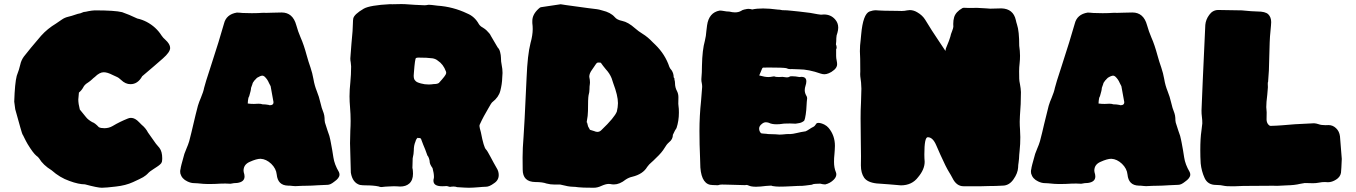

<svg xmlns="http://www.w3.org/2000/svg" viewBox="-20 -885 6603 935"><path d="M393.6 12.7C373.5 12.7 348.1 7.3 317.9 -3.9C287.1 -14.6 258.3 -31.7 231.4 -55.7C203.6 -72.8 183.6 -91.8 170.4 -113.8C167 -118.7 162.6 -123 157.2 -126.5C147 -134.8 132.8 -153.3 114.7 -183.1C108.9 -193.4 103.5 -203.1 98.6 -213.4C93.8 -223.6 90.8 -229.5 89.4 -231C87.9 -232.4 76.2 -272.9 54.2 -353C51.3 -372.6 49.8 -384.8 49.3 -390.1C51.3 -449.7 55.2 -491.7 61.5 -515.6C69.8 -537.6 75.7 -555.7 78.6 -569.8C81.5 -584 87.4 -597.2 96.2 -609.4C115.2 -634.3 143.6 -668 180.2 -710.9C201.2 -734.4 225.6 -753.9 252.4 -770C261.7 -776.4 271 -782.7 280.3 -789.1C290.5 -796.4 301.3 -800.8 311.5 -803.2C319.8 -804.7 335.4 -809.6 358.4 -817.4C367.7 -818.8 376.5 -821.3 385.3 -825.7C387.7 -826.7 389.6 -827.1 392.1 -827.1C394.5 -827.1 400.4 -828.1 410.6 -830.6C420.9 -832.5 430.7 -834 440.9 -834.5C507.3 -834.5 551.8 -831.5 574.7 -825.7C596.2 -818.4 620.6 -808.1 648.4 -794.9C664.6 -791.5 680.2 -785.6 694.3 -778.3C724.6 -762.2 749 -740.2 767.1 -711.4C772 -704.1 777.8 -697.8 785.2 -691.4C800.8 -677.2 808.6 -664.1 808.6 -651.4C808.6 -638.2 796.9 -621.1 772.9 -600.1C749 -579.1 715.8 -550.3 672.4 -513.7C658.2 -487.8 639.2 -475.1 615.2 -475.1C599.1 -475.1 584 -481.9 569.8 -495.6C562.5 -502.9 554.7 -508.3 546.4 -511.7C540 -514.2 534.2 -517.1 528.3 -520C511.2 -528.8 497.1 -533.2 484.9 -533.2C471.7 -533.2 457 -525.4 441.9 -510.3C436 -505.9 431.6 -502 428.2 -498.5C422.4 -493.2 416 -487.8 409.2 -483.4C397.9 -476.6 389.6 -468.8 385.3 -459.5C380.4 -450.2 373.5 -441.9 364.3 -434.1C362.3 -416 361.3 -404.8 361.3 -400.4C361.3 -386.7 363.8 -370.6 368.7 -351.6C379.9 -337.4 390.1 -324.7 398.9 -314.5C406.2 -305.2 416.5 -297.4 429.7 -290C438 -287.6 448.7 -279.3 461.4 -265.6C467.8 -262.2 477.1 -260.7 488.3 -260.7C502.9 -260.7 516.6 -264.2 528.8 -271.5C552.2 -285.6 576.7 -297.4 602.1 -307.6C607.4 -310.1 612.8 -311 618.2 -311C631.3 -311 644.5 -303.7 657.7 -289.6C657.7 -289.6 669.4 -277.8 669.4 -277.8C683.1 -266.6 693.4 -253.9 700.7 -239.7C700.7 -239.7 739.3 -185.1 739.3 -185.1C745.1 -178.7 751 -171.9 756.3 -165C765.6 -152.8 770 -135.7 770 -114.3C770 -108.4 769.5 -103 768.6 -97.7C767.1 -92.3 764.2 -87.9 759.3 -84C754.4 -79.6 749 -75.7 743.7 -72.3C737.8 -68.8 732.4 -65.4 728 -62C725.1 -59.6 722.2 -57.6 718.8 -55.7C713.4 -52.2 708.5 -48.8 704.1 -44.4C695.3 -34.7 686 -27.3 676.8 -22C667.5 -16.6 650.9 -8.8 627.4 2C604 12.7 576.2 20 544.4 23.4C512.2 27.3 489.3 29.3 475.6 29.3C462.4 29.3 435.1 23.9 393.6 12.7Z M1404.3 20.5C1397.5 19.5 1390.1 19 1382.3 19C1349.1 18.1 1331.1 0 1327.6 -35.2C1325.7 -54.2 1316.9 -71.8 1300.8 -87.4C1284.7 -102.5 1267.6 -110.8 1249 -111.8C1235.8 -111.8 1218.3 -106.9 1195.8 -96.7C1175.8 -87.9 1166 -73.7 1166 -53.7C1166 -51.3 1166.5 -48.8 1167 -46.4C1169.4 -38.6 1170.9 -31.7 1170.9 -25.9C1170.9 -7.8 1159.2 2.4 1135.3 5.9C1125 5.9 1113.8 7.3 1102.5 9.8C1094.2 9.3 1085.9 8.8 1077.6 8.8C1064.5 8.8 1047.4 9.3 1025.9 10.7C1025.9 10.7 994.1 11.2 994.1 11.2C982.9 11.2 975.1 10.7 970.7 10.3C946.8 7.8 931.2 6.8 924.8 6.8C914.6 6.8 903.8 3.9 892.6 -1.5C874.5 -9.8 863.3 -22.5 858.4 -39.6C857.9 -43 857.4 -45.9 857.4 -49.3C857.4 -53.7 857.9 -58.6 859.4 -63C859.4 -68.4 865.7 -92.8 877.9 -135.7C881.3 -145 884.8 -154.3 888.7 -163.1C893.6 -174.3 897.9 -185.5 901.4 -197.3C908.7 -225.1 915.5 -253.4 921.9 -281.2C928.7 -311 936 -340.3 943.8 -370.1C947.8 -383.3 952.6 -396 958 -408.2C966.3 -428.2 971.7 -444.3 974.1 -457.5C976.6 -468.8 987.3 -503.9 1006.8 -563C1034.7 -648.4 1056.2 -717.8 1070.8 -770C1078.1 -799.8 1098.6 -817.9 1133.3 -823.7C1139.2 -823.7 1148.4 -823.2 1161.6 -821.8C1161.6 -821.8 1206.5 -820.8 1206.5 -820.8C1206.5 -820.8 1235.4 -821.3 1235.4 -821.3C1241.7 -821.3 1247.6 -821.8 1252.9 -822.3C1258.3 -822.8 1262.2 -822.8 1265.6 -822.8C1265.6 -822.8 1275.4 -822.3 1275.4 -822.3C1279.8 -822.3 1290 -822.8 1307.1 -823.2C1324.2 -823.7 1338.9 -824.2 1351.6 -824.2C1387.7 -824.2 1411.6 -803.7 1422.9 -762.2C1428.2 -742.2 1435.5 -722.2 1443.8 -702.6C1454.6 -678.7 1464.4 -649.4 1473.6 -615.2C1479 -595.2 1485.4 -575.2 1492.2 -555.7C1498.5 -537.6 1502.9 -519 1506.3 -500.5C1509.8 -479 1515.6 -459 1522.9 -440.9C1530.3 -422.4 1536.1 -404.3 1540 -386.2C1543.9 -368.2 1549.3 -350.6 1556.2 -334C1558.6 -326.7 1560.1 -318.8 1560.5 -310.5C1560.5 -302.2 1561 -294.4 1562.5 -288.1C1566.4 -274.9 1570.8 -261.7 1575.2 -248.5C1582.5 -229.5 1586.9 -214.8 1588.4 -204.6C1588.9 -200.7 1589.8 -195.8 1591.3 -189.9C1596.2 -165 1600.1 -141.6 1603.5 -118.7C1606.9 -95.7 1615.7 -72.3 1630.4 -47.4C1632.3 -43 1633.3 -39.1 1633.3 -34.7C1633.3 -23.4 1624.5 -11.7 1607.4 0C1594.7 10.3 1584 15.1 1574.7 15.1C1568.4 15.1 1553.2 15.6 1529.8 17.1C1506.3 18.6 1488.3 19.5 1475.6 19.5C1464.8 19.5 1456.1 19.5 1449.7 20C1437.5 21 1426.8 21.5 1418 21.5C1413.6 21.5 1409.2 21 1404.3 20.5ZM1312 -387.7C1312 -390.1 1311.5 -391.6 1311 -392.6C1311 -392.6 1297.9 -465.3 1297.9 -465.3C1297.9 -465.3 1290 -480.5 1290 -480.5C1284.7 -493.7 1276.9 -504.4 1267.6 -512.7C1264.2 -515.1 1260.7 -516.6 1257.8 -516.6C1252 -516.6 1243.2 -513.2 1231.9 -506.3C1229.5 -503.9 1227.5 -501.5 1225.1 -499.5C1224.6 -499 1223.6 -498 1223.1 -497.1C1222.7 -496.1 1221.7 -495.1 1220.2 -494.6C1212.9 -485.8 1209.5 -479.5 1209.5 -476.1C1209.5 -476.1 1202.6 -457 1202.6 -457C1202.6 -450.2 1199.7 -436.5 1193.4 -416C1189.9 -412.6 1187.5 -400.9 1186.5 -380.9C1196.8 -379.4 1206.5 -378.9 1216.3 -378.9C1216.3 -378.9 1239.3 -379.9 1239.3 -379.9C1247.6 -379.9 1253.9 -378.9 1258.3 -377C1269 -377 1279.3 -376 1289.1 -374C1290.5 -373 1292 -372.6 1294.4 -372.6C1306.2 -372.6 1312 -377.4 1312 -387.7Z M2206.1 26.4C2200.7 24.4 2195.3 23.4 2189 23.4C2185.1 23.4 2181.6 23.4 2179.2 23.9C2176.3 24.4 2174.3 24.9 2172.9 24.9C2169.9 24.9 2166.5 24.4 2163.1 22.9C2159.7 21.5 2155.8 21 2152.3 21C2152.3 21 2147.9 21.5 2147.9 21.5C2147.9 21.5 2133.3 22 2133.3 22C2105 22 2090.8 13.2 2090.8 -4.9C2090.8 -8.8 2091.3 -13.2 2092.8 -17.6C2092.8 -17.6 2093.3 -23.4 2093.3 -23.4C2093.3 -35.6 2090.8 -50.3 2086.4 -66.4C2077.1 -79.1 2072.3 -89.8 2072.3 -98.6C2072.3 -102.1 2071.3 -107.4 2068.8 -114.3C2066.4 -121.1 2064 -125.5 2061.5 -127.4C2057.6 -138.7 2054.2 -148.4 2050.8 -156.7C2043.9 -172.9 2037.6 -188.5 2032.2 -203.6C2030.8 -210 2027.3 -212.9 2022.9 -212.9C2022.9 -212.9 2020 -212.4 2020 -212.4C2020 -212.4 2014.6 -213.9 2014.6 -213.9C2014.6 -213.9 2013.2 -213.4 2013.2 -213.4C2008.8 -210 2005.4 -204.1 2002.9 -194.8C1997.6 -182.6 1995.1 -168.5 1995.1 -152.3C1995.1 -142.1 1993.2 -129.4 1989.7 -114.3C1989.3 -102.1 1988.8 -91.8 1988.8 -83C1988.8 -83 1988.3 -67.4 1988.3 -67.4C1989.7 -62 1990.7 -56.2 1990.7 -50.8C1990.7 -50.8 1991.2 -39.1 1991.2 -39.1C1991.2 -18.1 1985.4 -2.4 1973.1 8.8C1961.9 18.6 1947.3 23.4 1928.2 23.4C1923.8 23.4 1918.9 22.9 1914.1 22.5C1908.7 22 1903.3 22 1897.9 22C1890.6 22 1883.8 22.5 1877 22.9C1870.1 23.4 1863.3 23.9 1856.9 23.9C1856.9 23.9 1837.9 25.9 1837.9 25.9C1832.5 25.9 1828.1 24.9 1823.7 22.9C1807.6 19.5 1786.6 17.6 1760.7 17.6C1751.5 17.6 1742.2 17.1 1732.9 15.6C1709 8.8 1693.8 -11.2 1688.5 -44.4C1688.5 -44.4 1684.6 -187.5 1684.6 -187.5C1684.6 -208 1685.1 -228.5 1686 -249C1687 -264.6 1687.5 -280.3 1687.5 -296.4C1687.5 -318.4 1686.5 -340.8 1684.6 -363.3C1683.1 -380.9 1682.1 -398.4 1682.1 -416C1682.1 -438.5 1683.6 -460.9 1686 -482.9C1688.5 -508.8 1689.9 -535.2 1689.9 -561.5C1689.5 -567.9 1689 -574.7 1688 -581.1C1686.5 -587.4 1686 -594.2 1686 -600.6C1686 -606.4 1688 -629.9 1691.4 -671.4C1696.3 -719.7 1698.7 -753.4 1698.7 -773.4C1698.7 -781.2 1699.2 -788.1 1700.2 -794.4C1702.6 -808.1 1719.7 -824.2 1751.5 -842.8C1771.5 -854 1814 -861.3 1879.9 -864.7C1879.9 -864.7 1890.1 -864.3 1890.1 -864.3C1908.7 -864.7 1923.3 -865.2 1934.6 -865.2C1942.9 -865.2 1949.2 -865.2 1953.1 -864.7C1983.9 -862.3 2015.1 -860.4 2046.4 -859.4C2052.2 -859.4 2058.1 -859.9 2064 -861.3C2064 -861.3 2067.9 -861.8 2067.9 -861.8C2074.2 -861.8 2088.4 -860.4 2110.4 -857.4C2161.1 -854 2209.5 -841.3 2255.4 -819.3C2279.3 -809.6 2298.3 -792.5 2312 -767.6C2316.4 -760.7 2322.8 -754.9 2331.5 -750.5C2339.4 -745.6 2345.2 -741.2 2349.6 -736.8C2360.8 -726.1 2367.7 -717.3 2370.1 -710.9C2370.1 -710.9 2403.3 -654.3 2403.3 -654.3C2408.7 -648.9 2413.1 -641.6 2415.5 -631.3C2418 -621.1 2419.4 -612.3 2419.4 -605.5C2419.4 -591.3 2420.9 -578.6 2423.3 -567.4C2425.8 -555.7 2427.2 -543 2427.2 -529.8C2427.2 -529.8 2425.8 -507.3 2425.8 -507.3C2425.3 -485.4 2421.9 -463.9 2416.5 -442.9C2411.1 -421.9 2398.4 -403.8 2378.4 -388.2C2377.9 -387.7 2377 -386.7 2376 -386.2C2374.5 -385.7 2368.7 -376 2358.4 -357.9C2343.3 -332.5 2329.1 -306.6 2316.9 -279.8C2315.4 -277.3 2314.9 -274.4 2314.9 -271C2314.9 -266.6 2317.4 -256.3 2321.8 -240.7C2331.1 -191.9 2339.4 -164.1 2346.7 -157.2C2350.6 -153.8 2357.9 -141.6 2368.7 -121.1C2379.4 -100.6 2389.2 -83 2397.9 -67.9C2405.3 -56.6 2408.7 -44.9 2408.7 -32.7C2408.7 -15.6 2400.9 -2 2385.3 7.8C2370.1 19 2357.4 24.4 2346.7 24.4C2338.4 24.4 2326.2 25.4 2309.1 26.9C2292 28.3 2276.9 29.3 2263.2 29.3C2252.9 29.3 2233.9 28.3 2206.1 26.4ZM2092.3 -475.6C2104 -475.6 2112.3 -477.5 2117.2 -481C2140.1 -505.9 2151.9 -521.5 2152.3 -526.9C2152.3 -526.9 2152.8 -531.2 2152.8 -531.2C2152.8 -533.7 2152.3 -535.6 2151.4 -537.6C2143.1 -560.5 2129.9 -578.1 2112.3 -589.4C2105 -595.7 2095.7 -599.6 2085.4 -601.1C2068.4 -603.5 2045.9 -604.5 2018.6 -604.5C2013.2 -604.5 2009.3 -604 2005.9 -602.5C2002.4 -601.1 1999 -577.1 1995.6 -530.8C1995.1 -525.4 1994.6 -521 1994.6 -516.6C1994.6 -504.9 1997.1 -496.6 2002.4 -492.2C2005.9 -486.8 2015.1 -482.4 2030.3 -478.5C2042 -475.1 2054.2 -473.6 2067.4 -473.6C2075.2 -473.6 2083.5 -474.1 2092.3 -475.6Z M2796.4 26.9C2786.1 25.4 2776.9 24.4 2768.6 24.4C2756.3 24.4 2736.3 21 2708 13.7C2708 13.7 2680.2 13.7 2680.2 13.7C2667 13.7 2654.3 12.2 2641.6 8.8C2628.4 3.9 2610.4 1.5 2587.4 1.5C2545.9 1 2525.4 -19 2525.4 -59.6C2525.4 -79.1 2525.4 -98.6 2524.9 -117.7C2524.9 -146.5 2526.4 -181.6 2529.8 -222.2C2531.7 -241.7 2536.6 -336.9 2544.4 -507.3C2547.4 -581.1 2553.7 -637.2 2563.5 -675.3C2570.8 -701.2 2574.2 -724.1 2574.2 -743.2C2574.2 -752.9 2573.7 -762.7 2572.3 -772.5C2572.3 -772.5 2572.3 -783.2 2572.3 -783.2C2572.3 -803.7 2582 -823.2 2602.1 -841.8C2606.9 -846.7 2611.3 -849.6 2615.2 -850.1C2663.6 -857.4 2695.3 -862.3 2710.4 -864.3C2710.4 -864.3 2735.4 -860.4 2735.4 -860.4C2829.1 -847.2 2879.4 -840.8 2886.2 -840.3C2892.6 -839.8 2901.9 -837.4 2913.1 -834C2940.4 -827.6 2960.4 -816.9 2973.6 -801.8C2981 -792.5 2993.2 -786.6 3009.8 -783.2C3029.3 -779.3 3050.3 -767.1 3072.8 -747.1C3084 -737.3 3095.7 -728.5 3107.9 -721.2C3126.5 -710 3143.1 -695.8 3158.2 -679.7C3158.2 -679.7 3170.9 -667.5 3170.9 -667.5C3203.1 -636.2 3226.1 -600.1 3239.7 -559.1C3242.2 -553.2 3245.6 -547.9 3250.5 -543C3257.3 -532.7 3260.7 -521.5 3260.7 -508.3C3263.2 -505.9 3264.6 -502.9 3264.6 -500.5C3264.6 -500.5 3264.2 -498 3264.2 -498C3266.1 -492.2 3267.1 -486.3 3267.1 -481C3267.1 -465.8 3270.5 -452.6 3277.3 -440.4C3281.7 -431.6 3283.7 -421.9 3283.7 -411.6C3283.7 -411.6 3283.2 -379.4 3283.2 -379.4C3283.2 -376 3283.7 -372.6 3284.2 -368.7C3285.6 -360.8 3286.1 -350.1 3286.1 -336.4C3286.1 -309.6 3282.2 -284.7 3274.4 -261.2C3270 -255.9 3264.2 -244.6 3256.8 -228.5C3256.8 -213.9 3250.5 -201.7 3237.8 -191.9C3229.5 -184.6 3222.2 -175.3 3216.3 -164.6C3208 -150.4 3194.3 -133.8 3174.8 -115.7C3164.6 -105.5 3157.7 -98.6 3153.3 -95.2C3145 -88.4 3137.7 -80.6 3131.8 -72.3C3117.7 -48.3 3093.3 -32.7 3059.6 -24.4C3047.9 -22 3037.1 -17.1 3027.3 -10.7C3007.3 5.4 2987.8 13.2 2969.7 13.2C2964.4 13.2 2958 12.7 2951.7 11.2C2949.2 10.7 2946.8 10.7 2944.3 10.7C2934.1 10.7 2922.4 14.2 2908.2 20.5C2896 26.4 2883.3 29.3 2871.1 29.3C2831.5 29.3 2806.6 28.3 2796.4 26.9ZM2909.2 -252C2951.7 -292.5 2976.6 -322.8 2983.9 -341.8C2987.3 -356 2989.3 -369.6 2989.3 -382.8C2989.3 -407.7 2981.4 -439.9 2966.3 -480C2966.3 -480 2958.5 -503.9 2958.5 -503.9C2952.1 -520 2942.4 -534.7 2929.7 -548.3C2919.9 -560.1 2912.1 -570.3 2905.8 -579.6C2901.9 -580.1 2898.4 -580.6 2895.5 -580.6C2890.6 -580.6 2887.2 -579.6 2885.7 -577.6C2881.3 -572.3 2877.9 -567.4 2874.5 -562C2871.1 -556.6 2867.7 -551.3 2863.8 -546.4C2854.5 -534.2 2849.6 -522.5 2849.6 -511.2C2852.1 -500.5 2853 -491.2 2853 -483.9C2853 -481 2853 -478.5 2852.5 -476.1C2851.1 -467.8 2850.6 -459.5 2850.6 -450.2C2850.6 -440.9 2849.1 -431.2 2846.2 -420.9C2844.2 -410.6 2843.3 -385.3 2843.3 -344.7C2843.3 -331.1 2841.3 -312.5 2836.9 -289.1C2837.9 -289.1 2838.9 -288.6 2838.9 -288.6C2838.9 -288.6 2843.8 -269.5 2843.8 -269.5C2843.8 -269.5 2853 -252.9 2853 -252.9C2853 -252.9 2873.5 -246.6 2873.5 -246.6C2878.9 -244.1 2884.3 -242.7 2889.2 -242.7C2896.5 -242.7 2903.3 -245.6 2909.2 -252Z M3662.1 24.4C3646 24.4 3634.3 22.5 3626 18.6C3622.1 16.6 3618.2 15.6 3614.7 15.6C3612.3 15.6 3610.4 16.1 3608.4 16.6C3608.4 16.6 3521.5 14.2 3521.5 14.2C3513.2 13.7 3504.4 13.7 3496.1 13.7C3489.3 13.7 3482.4 14.6 3476.1 17.1C3466.8 16.6 3458 16.1 3450.2 16.1C3415 16.1 3395 -12.2 3390.6 -69.3C3390.6 -69.3 3389.2 -115.2 3389.2 -115.2C3387.2 -158.7 3386.2 -202.6 3386.2 -246.6C3386.2 -295.4 3388.7 -344.2 3394 -393.6C3394 -393.6 3399.4 -461.9 3399.4 -461.9C3399.4 -468.3 3398.9 -474.1 3397.5 -480.5C3396 -486.3 3395.5 -491.7 3395.5 -497.1C3395.5 -497.1 3395.5 -500.5 3395.5 -500.5C3397.5 -522 3398.4 -543.5 3398.4 -565.4C3399.4 -616.7 3404.3 -657.2 3412.6 -686.5C3416.5 -702.1 3418.9 -718.3 3419.9 -734.4C3419.9 -734.4 3423.3 -761.7 3423.3 -761.7C3429.2 -803.2 3449.7 -827.1 3484.4 -833.5C3490.7 -833.5 3497.1 -833 3504.4 -831.5C3513.7 -829.6 3522.9 -828.6 3531.7 -828.6C3541.5 -826.2 3550.8 -824.7 3559.1 -824.7C3570.8 -824.7 3581.1 -827.1 3589.8 -832.5C3593.3 -835 3598.1 -837.4 3605.5 -838.9C3605.5 -838.9 3610.8 -839.8 3610.8 -839.8C3615.2 -841.3 3620.1 -841.8 3625 -841.8C3630.9 -841.8 3636.7 -840.8 3643.1 -838.9C3658.2 -842.3 3676.3 -843.8 3696.3 -843.8C3717.3 -843.8 3740.7 -841.8 3766.6 -838.4C3773.9 -838.4 3781.2 -837.4 3789.6 -835.4C3804.7 -835.4 3820.3 -834.5 3835.9 -832.5C3853 -831.1 3882.8 -827.6 3925.3 -822.3C3956.5 -816.4 3974.1 -813.5 3978 -813.5C3978 -813.5 3992.2 -814.5 3992.2 -814.5C4014.6 -814.5 4032.7 -806.6 4046.4 -791C4056.6 -779.8 4062 -766.1 4062 -750.5C4062 -742.7 4060.5 -734.4 4058.1 -725.6C4054.7 -716.8 4052.7 -708 4052.7 -699.2C4052.7 -689 4052.2 -678.7 4050.8 -668.5C4053.2 -664.1 4054.2 -659.2 4054.2 -652.8C4054.2 -649.4 4053.2 -647 4051.8 -645.5C4051.8 -645.5 4051.8 -612.3 4051.8 -612.3C4051.8 -605 4052.7 -598.1 4054.2 -591.3C4055.7 -584 4056.6 -577.6 4056.6 -572.3C4056.6 -562 4051.8 -553.2 4042.5 -544.9C4032.7 -536.6 4023.9 -531.2 4016.1 -528.3C4007.8 -524.9 4001 -523.4 3995.1 -523.4C3989.3 -523.4 3983.4 -524.4 3977.1 -526.4C3937 -540.5 3901.9 -547.4 3871.6 -547.4C3858.9 -547.4 3846.2 -547.9 3833 -548.8C3833 -548.8 3828.6 -548.3 3828.6 -548.3C3822.3 -548.3 3815.4 -549.8 3808.6 -553.2C3797.4 -555.2 3769 -556.2 3723.6 -556.2C3723.6 -556.2 3695.8 -555.7 3695.8 -555.7C3694.3 -555.2 3692.9 -553.7 3691.4 -551.3C3689.9 -548.8 3687.5 -543 3684.6 -534.7C3681.2 -526.4 3678.7 -520.5 3677.2 -517.6C3696.3 -512.2 3710.9 -509.8 3721.2 -509.8C3728.5 -509.8 3735.4 -510.7 3742.7 -512.2C3745.1 -512.7 3747.6 -513.2 3750 -513.2C3755.4 -510.7 3763.2 -509.8 3773.4 -509.8C3778.3 -509.8 3784.2 -510.3 3790.5 -510.7C3799.3 -509.3 3805.7 -508.3 3809.6 -508.3C3809.6 -508.3 3814 -508.3 3814 -508.3C3818.4 -508.3 3823.2 -509.8 3828.1 -513.2C3831.5 -513.7 3834.5 -513.7 3837.9 -513.7C3849.1 -513.7 3860.8 -512.2 3873 -509.8C3876.5 -510.3 3879.9 -510.7 3882.8 -510.7C3898.9 -510.7 3906.7 -503.4 3906.7 -488.8C3906.7 -482.4 3905.3 -475.1 3902.8 -467.8C3900.4 -460.4 3898.9 -453.1 3898.9 -446.3C3898.9 -437 3901.4 -428.2 3906.2 -419.9C3909.2 -415.5 3910.6 -411.1 3910.6 -406.7C3909.2 -394.5 3908.2 -382.8 3907.7 -370.6C3907.2 -356.4 3905.8 -342.3 3903.8 -328.1C3901.9 -314 3899.4 -303.7 3896 -296.9C3888.7 -291 3880.9 -287.1 3872.1 -285.6C3863.3 -283.7 3857.4 -282.7 3854.5 -282.7C3844.2 -282.7 3835 -283.2 3826.7 -283.7C3817.4 -283.2 3810.1 -283.2 3803.7 -283.2C3798.3 -283.2 3793 -282.7 3787.6 -281.7C3780.3 -280.3 3771 -279.8 3760.7 -279.8C3745.6 -279.8 3733.4 -282.2 3724.1 -287.1C3719.2 -288.6 3714.4 -289.6 3709.5 -289.6C3703.1 -289.6 3696.8 -287.1 3690.9 -282.2C3681.6 -275.4 3676.8 -267.6 3676.8 -258.8C3676.8 -254.9 3677.7 -250.5 3679.2 -246.1C3682.1 -239.7 3685.5 -235.8 3689 -235.4C3692.4 -234.9 3695.3 -234.4 3697.8 -234.4C3702.1 -234.4 3707 -233.9 3711.9 -233.4C3716.8 -232.4 3722.2 -231.9 3728 -231.9C3738.8 -231.9 3748 -231.4 3756.3 -231C3764.2 -230 3770.5 -229.5 3775.9 -229.5C3785.2 -229.5 3796.4 -230.5 3809.1 -231.9C3816.4 -232.4 3820.8 -232.4 3823.2 -232.4C3823.2 -232.4 3825.7 -231.9 3825.7 -231.9C3835.9 -232.4 3847.2 -233.9 3860.4 -237.3C3873.5 -240.7 3887.7 -243.2 3903.3 -245.6C3908.7 -248 3915 -251.5 3921.4 -255.9C3927.7 -260.3 3933.6 -263.7 3939.5 -266.6C3945.3 -269 3950.2 -274.4 3954.6 -281.7C3956.5 -285.2 3960 -286.6 3964.8 -286.6C3973.6 -286.6 3983.4 -283.7 3994.6 -278.3C4002.9 -273.9 4009.8 -268.6 4015.1 -262.2C4035.6 -237.8 4045.9 -208.5 4045.9 -174.8C4045.4 -161.1 4044.9 -147.5 4043.5 -133.3C4042 -121.1 4041.5 -108.9 4041.5 -96.7C4041.5 -78.1 4044.4 -61 4050.8 -45.9C4052.2 -42.5 4052.7 -39.1 4052.7 -35.6C4052.7 -26.9 4048.3 -18.1 4040 -9.8C4028.8 1.5 4015.1 9.3 3998.5 13.2C3990.2 12.7 3982.4 11.7 3974.1 9.3C3964.8 9.8 3957 10.3 3950.7 10.3C3944.3 10.3 3938.5 11.7 3933.1 14.6C3919.9 16.1 3909.2 17.6 3901.9 18.6C3894 19.5 3889.2 20 3887.2 20C3875.5 20 3857.9 20.5 3834 22C3810.1 23.4 3790.5 23.9 3775.4 23.9C3764.6 23.9 3753.4 22.9 3741.7 21C3739.3 19.5 3736.8 19 3733.4 19C3727.1 19 3719.2 19.5 3710 20.5C3691.4 22.9 3675.3 24.4 3662.1 24.4Z M4672.4 22C4649.4 22 4631.3 8.8 4618.2 -18.1C4612.8 -28.3 4607.4 -38.1 4601.1 -47.9C4591.8 -63 4577.6 -90.8 4559.6 -131.3C4553.2 -146.5 4546.4 -161.6 4539.6 -176.8C4528.3 -203.6 4514.6 -216.8 4498 -216.8C4486.8 -216.8 4481.4 -189 4481.4 -132.8C4481.4 -121.1 4481.9 -109.4 4482.9 -97.2C4482.9 -72.3 4472.2 -47.4 4451.2 -22.5C4431.2 4.4 4402.8 17.6 4367.2 17.6C4327.6 14.2 4288.1 10.7 4249 8.3C4218.8 4.9 4198.2 -4.9 4188 -20C4177.7 -35.2 4172.4 -54.7 4172.4 -79.6C4172.4 -79.6 4172.9 -124 4172.9 -124C4172.9 -150.4 4172.4 -176.8 4171.9 -203.1C4171.4 -238.3 4170.9 -273.4 4170.9 -309.1C4170.9 -334.5 4171.4 -359.9 4172.9 -385.7C4173.8 -408.2 4174.3 -430.7 4174.8 -453.1C4174.3 -473.1 4172.9 -493.2 4169.4 -513.2C4169.4 -513.2 4168.9 -523.9 4168.9 -523.9C4168.9 -523.9 4169.4 -537.1 4169.4 -537.1C4169.4 -537.1 4168.9 -599.1 4168.9 -599.1C4168 -611.3 4167.5 -623.5 4167.5 -635.7C4167.5 -654.8 4168.9 -673.3 4171.4 -691.9C4171.4 -691.9 4173.8 -717.3 4173.8 -717.3C4179.7 -783.7 4193.4 -820.8 4214.4 -829.1C4225.1 -833 4235.4 -835 4245.6 -835C4250 -835 4254.9 -834.5 4259.8 -834C4268.1 -833 4298.3 -832.5 4350.6 -832C4350.6 -832 4370.6 -831.5 4370.6 -831.5C4379.9 -831.5 4389.2 -832.5 4397.5 -834.5C4401.9 -835.4 4406.2 -835.9 4410.6 -835.9C4422.4 -835.9 4434.6 -832.5 4446.8 -825.2C4463.9 -815.4 4476.6 -803.2 4485.4 -789.1C4506.3 -754.4 4528.8 -719.2 4552.7 -684.1C4563 -668.9 4573.7 -653.3 4584 -637.2C4584 -637.2 4586.4 -649.4 4586.4 -649.4C4598.6 -678.7 4606 -697.8 4607.9 -706.1C4609.4 -714.4 4612.3 -723.6 4616.7 -733.9C4620.6 -744.1 4622.6 -751.5 4622.6 -755.4C4622.6 -755.4 4622.1 -768.1 4622.1 -768.1C4622.1 -780.3 4623.5 -791 4626.5 -801.3C4631.8 -818.8 4645.5 -833.5 4667 -845.7C4669.4 -846.7 4672.4 -847.2 4676.3 -847.2C4678.2 -847.2 4680.7 -847.2 4683.6 -846.7C4686.5 -846.2 4692.4 -846.2 4701.7 -846.2C4701.7 -846.2 4737.8 -846.7 4737.8 -846.7C4751 -845.7 4760.3 -845.2 4765.6 -845.2C4771 -845.2 4776.9 -844.7 4783.2 -844.2C4789.6 -843.3 4795.9 -842.8 4802.2 -842.8C4821.3 -842.8 4839.4 -843.3 4857.4 -844.2C4895 -842.8 4918.5 -824.2 4926.8 -787.6C4928.2 -780.3 4930.2 -772.9 4932.6 -765.6C4939.9 -744.1 4943.4 -709.5 4943.4 -662.1C4945.8 -645.5 4947.3 -629.4 4947.3 -613.8C4947.3 -601.6 4946.8 -589.4 4945.3 -576.7C4943.8 -564 4942.9 -550.8 4942.9 -537.6C4942.9 -537.6 4943.4 -501.5 4943.4 -501.5C4943.4 -495.1 4944.8 -485.8 4947.3 -473.6C4949.7 -461.4 4951.2 -448.7 4951.7 -436.5C4951.7 -397.9 4950.2 -358.9 4946.8 -320.3C4946.3 -311 4945.8 -301.8 4945.8 -292.5C4945.8 -279.3 4946.3 -266.6 4947.3 -254.4C4948.2 -241.7 4948.7 -229.5 4948.7 -217.3C4948.7 -195.3 4947.8 -172.9 4945.3 -150.4C4943.8 -137.7 4942.9 -125 4942.4 -112.3C4941.9 -106 4941.4 -100.1 4940.4 -94.2C4939 -85.9 4938 -77.6 4938 -69.3C4937 -51.3 4929.7 -31.7 4915.5 -11.7C4901.4 8.8 4883.3 19 4862.3 19C4839.8 20.5 4817.4 21 4794.9 21C4782.7 21 4770 21.5 4757.3 22C4757.3 22 4672.4 22 4672.4 22Z M5547.4 20.5C5540.5 19.5 5533.2 19 5525.4 19C5492.2 18.1 5474.1 0 5470.7 -35.2C5468.8 -54.2 5460 -71.8 5443.8 -87.4C5427.7 -102.5 5410.6 -110.8 5392.1 -111.8C5378.9 -111.8 5361.3 -106.9 5338.9 -96.7C5318.8 -87.9 5309.1 -73.7 5309.1 -53.7C5309.1 -51.3 5309.6 -48.8 5310.1 -46.4C5312.5 -38.6 5314 -31.7 5314 -25.9C5314 -7.8 5302.2 2.4 5278.3 5.9C5268.1 5.9 5256.8 7.3 5245.6 9.8C5237.3 9.3 5229 8.8 5220.7 8.8C5207.5 8.8 5190.4 9.3 5168.9 10.7C5168.9 10.7 5137.2 11.2 5137.2 11.2C5126 11.2 5118.2 10.7 5113.8 10.3C5089.8 7.8 5074.2 6.8 5067.9 6.8C5057.6 6.8 5046.9 3.9 5035.6 -1.5C5017.6 -9.8 5006.3 -22.5 5001.5 -39.6C5001 -43 5000.5 -45.9 5000.5 -49.3C5000.5 -53.7 5001 -58.6 5002.4 -63C5002.4 -68.4 5008.8 -92.8 5021 -135.7C5024.4 -145 5027.8 -154.3 5031.7 -163.1C5036.6 -174.3 5041 -185.5 5044.4 -197.3C5051.8 -225.1 5058.6 -253.4 5064.9 -281.2C5071.8 -311 5079.1 -340.3 5086.9 -370.1C5090.8 -383.3 5095.7 -396 5101.1 -408.2C5109.4 -428.2 5114.7 -444.3 5117.2 -457.5C5119.6 -468.8 5130.4 -503.9 5149.9 -563C5177.7 -648.4 5199.2 -717.8 5213.9 -770C5221.2 -799.8 5241.7 -817.9 5276.4 -823.7C5282.2 -823.7 5291.5 -823.2 5304.7 -821.8C5304.7 -821.8 5349.6 -820.8 5349.6 -820.8C5349.6 -820.8 5378.4 -821.3 5378.4 -821.3C5384.8 -821.3 5390.6 -821.8 5396 -822.3C5401.4 -822.8 5405.3 -822.8 5408.7 -822.8C5408.7 -822.8 5418.5 -822.3 5418.5 -822.3C5422.9 -822.3 5433.1 -822.8 5450.2 -823.2C5467.3 -823.7 5481.9 -824.2 5494.6 -824.2C5530.8 -824.2 5554.7 -803.7 5565.9 -762.2C5571.3 -742.2 5578.6 -722.2 5586.9 -702.6C5597.7 -678.7 5607.4 -649.4 5616.7 -615.2C5622.1 -595.2 5628.4 -575.2 5635.3 -555.7C5641.6 -537.6 5646 -519 5649.4 -500.5C5652.8 -479 5658.7 -459 5666 -440.9C5673.3 -422.4 5679.2 -404.3 5683.1 -386.2C5687 -368.2 5692.4 -350.6 5699.2 -334C5701.7 -326.7 5703.1 -318.8 5703.6 -310.5C5703.6 -302.2 5704.1 -294.4 5705.6 -288.1C5709.5 -274.9 5713.9 -261.7 5718.3 -248.5C5725.6 -229.5 5730 -214.8 5731.4 -204.6C5731.9 -200.7 5732.9 -195.8 5734.4 -189.9C5739.3 -165 5743.2 -141.6 5746.6 -118.7C5750 -95.7 5758.8 -72.3 5773.4 -47.4C5775.4 -43 5776.4 -39.1 5776.4 -34.7C5776.4 -23.4 5767.6 -11.7 5750.5 0C5737.8 10.3 5727.1 15.1 5717.8 15.1C5711.4 15.1 5696.3 15.6 5672.9 17.1C5649.4 18.6 5631.3 19.5 5618.7 19.5C5607.9 19.5 5599.1 19.5 5592.8 20C5580.6 21 5569.8 21.5 5561 21.5C5556.6 21.5 5552.2 21 5547.4 20.5ZM5455.1 -387.7C5455.1 -390.1 5454.6 -391.6 5454.1 -392.6C5454.1 -392.6 5440.9 -465.3 5440.9 -465.3C5440.9 -465.3 5433.1 -480.5 5433.1 -480.5C5427.7 -493.7 5419.9 -504.4 5410.6 -512.7C5407.2 -515.1 5403.8 -516.6 5400.9 -516.6C5395 -516.6 5386.2 -513.2 5375 -506.3C5372.6 -503.9 5370.6 -501.5 5368.2 -499.5C5367.7 -499 5366.7 -498 5366.2 -497.1C5365.7 -496.1 5364.7 -495.1 5363.3 -494.6C5356 -485.8 5352.5 -479.5 5352.5 -476.1C5352.5 -476.1 5345.7 -457 5345.7 -457C5345.7 -450.2 5342.8 -436.5 5336.4 -416C5333 -412.6 5330.6 -400.9 5329.6 -380.9C5339.8 -379.4 5349.6 -378.9 5359.4 -378.9C5359.4 -378.9 5382.3 -379.9 5382.3 -379.9C5390.6 -379.9 5397 -378.9 5401.4 -377C5412.1 -377 5422.4 -376 5432.1 -374C5433.6 -373 5435.1 -372.6 5437.5 -372.6C5449.2 -372.6 5455.1 -377.4 5455.1 -387.7Z M5972.2 22C5958.5 22 5949.2 21.5 5944.8 20.5C5930.7 17.1 5916 15.6 5901.9 15.6C5875 15.6 5856.4 4.4 5846.2 -18.1C5835.9 -40.5 5829.6 -64.5 5827.1 -89.4C5825.7 -110.8 5825.2 -132.3 5825.2 -153.8C5825.2 -192.9 5827.1 -224.1 5830.6 -247.1C5832.5 -259.3 5834 -272 5835 -284.2C5835 -294.9 5834.5 -305.7 5833 -315.9C5831.5 -326.2 5831.1 -336.4 5831.1 -346.7C5833 -403.8 5839.4 -543 5849.6 -763.7C5851.1 -780.8 5857.4 -797.4 5868.7 -812.5C5879.4 -827.6 5893.6 -835.9 5911.6 -836.4C5932.6 -836.4 5971.2 -835.9 6027.3 -834.5C6062 -831.1 6087.4 -829.1 6103 -829.1C6128.9 -829.1 6146.5 -824.7 6156.2 -815.4C6165.5 -806.2 6170.4 -793.5 6170.4 -777.3C6170.4 -772 6169.9 -766.6 6169.4 -760.3C6165 -716.8 6163.1 -689.5 6163.1 -678.2C6163.1 -678.2 6159.2 -541.5 6159.2 -541.5C6159.2 -538.1 6157.7 -520 6155.3 -486.3C6154.3 -485.8 6153.8 -482.9 6153.8 -476.6C6153.8 -468.3 6153.8 -463.9 6154.3 -462.4C6154.3 -460.9 6154.3 -459.5 6154.3 -459C6154.3 -454.6 6153.3 -442.9 6151.4 -424.3C6147.9 -397.9 6146.5 -377.4 6146.5 -363.3C6146.5 -358.9 6147 -355 6147.5 -350.6C6147.9 -346.2 6148.4 -341.8 6148.4 -337.9C6148.4 -337.9 6147.9 -303.7 6147.9 -303.7C6147.9 -293.5 6150.9 -285.2 6156.2 -278.8C6159.7 -274.4 6163.6 -272 6168 -272C6186.5 -272.5 6205.1 -273.4 6224.1 -274.9C6254.9 -278.3 6306.6 -281.7 6379.4 -284.7C6386.7 -284.2 6393.6 -282.7 6400.9 -280.3C6409.7 -276.9 6421.4 -275.4 6435.5 -275.4C6435.5 -275.4 6449.7 -275.9 6449.7 -275.9C6463.4 -275.9 6475.6 -271 6486.3 -260.7C6497.1 -250.5 6503.4 -237.3 6505.4 -221.2C6507.8 -196.3 6510.7 -159.7 6514.2 -111.3C6512.7 -77.1 6511.7 -54.7 6510.3 -43.5C6507.8 -29.3 6499.5 -18.6 6486.3 -10.3C6473.1 -2 6460 2.4 6447.3 2.4C6447.3 2.4 6431.2 1.5 6431.2 1.5C6421.9 1.5 6412.6 2.4 6403.3 4.4C6394 6.3 6383.3 7.3 6372.1 7.3C6367.7 7.3 6362.8 7.3 6357.9 6.8C6352.5 6.3 6344.7 6.3 6334 6.3C6326.2 7.3 6318.4 8.8 6311 10.3C6293.9 14.6 6272.9 17.1 6247.6 17.6C6221.7 18.6 6205.6 19.5 6199.2 20C6199.2 20 6179.7 19.5 6179.7 19.5C6179.7 19.5 6034.2 20.5 6034.2 20.5C6020 21.5 6007.3 22 5995.1 22C5995.1 22 5972.2 22 5972.2 22Z"/></svg>

Font: Kaph
Style: Regular
Weight: 400
Designer: GGBotNet
Foundry: f0n7.com